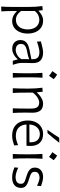

<svg xmlns="http://www.w3.org/2000/svg" viewBox="1128 -1980 1055 3352"><g transform="rotate(90 1656.0 -304.5)"><path d="M95.2 203.1Q99.1 145.5 100.3 90.3Q101.6 35.2 101.6 -28.8V-280.8Q101.6 -337.4 98.1 -397.5Q94.7 -457.5 86.4 -516.6L158.7 -521.5L165 -451.7H173.3Q203.6 -481.4 246.1 -505.1Q288.6 -528.8 341.3 -528.8Q412.6 -528.8 462.9 -493.7Q513.2 -458.5 539.8 -397.7Q566.4 -336.9 566.4 -259.8Q566.4 -187.5 541.7 -125.7Q517.1 -64 467.5 -26.4Q418 11.2 343.3 11.2Q300.8 11.2 258.3 -9Q215.8 -29.3 179.7 -68.8H172.4V-26.4Q172.4 35.6 173.8 89.1Q175.3 142.6 179.2 200.2ZM324.7 -54.2Q384.3 -55.7 421.9 -84.7Q459.5 -113.8 477.1 -160.2Q494.6 -206.5 494.6 -259.8Q494.6 -315.9 476.1 -361.6Q457.5 -407.2 419.4 -434.6Q381.3 -461.9 322.8 -463.4Q285.6 -462.9 245.1 -443.8Q204.6 -424.8 172.4 -385.7V-144.5Q235.8 -55.2 324.7 -54.2Z M833 10.3Q759.3 10.3 719.5 -30Q679.7 -70.3 679.7 -132.3Q679.7 -174.3 695.3 -202.1Q710.9 -230 735.8 -247.3Q760.7 -264.6 789.3 -274.4Q817.9 -284.2 843.8 -289.6L1015.1 -324.7Q1017.1 -384.3 1000.7 -414.3Q984.4 -444.3 955.1 -454.6Q925.8 -464.8 888.7 -464.8Q867.2 -464.8 815.7 -454.1Q764.2 -443.4 707.5 -420.9L703.1 -489.7Q727.1 -496.6 761.2 -505.6Q795.4 -514.6 832.3 -521.7Q869.1 -528.8 901.9 -528.8Q984.9 -528.8 1033.4 -486.1Q1082 -443.4 1082 -348.1Q1082 -325.2 1080.6 -289.6Q1079.1 -253.9 1079.1 -220.2V-153.8Q1079.1 -120.1 1087.9 -82Q1096.7 -43.9 1111.8 0H1041L1018.6 -83H1010.7Q979 -42 929.4 -15.9Q879.9 10.3 833 10.3ZM854.5 -50.8Q877.9 -50.8 908 -61.5Q938 -72.3 966.3 -94Q994.6 -115.7 1012.7 -149.4L1013.7 -287.1Q1004.9 -282.7 990.5 -277.1Q976.1 -271.5 948.2 -264.4Q920.4 -257.3 870.6 -247.6Q837.9 -241.7 809.8 -230.2Q781.7 -218.8 764.6 -198.5Q747.6 -178.2 747.6 -145.5Q747.6 -94.2 778.1 -72.5Q808.6 -50.8 854.5 -50.8Z M1279.5 -772.2Q1317.7 -757.7 1362.3 -713.7Q1333.2 -671.8 1303.7 -632.6Q1285.4 -649.2 1264.8 -663.7Q1244.1 -678.2 1222.1 -690Q1237.1 -710.4 1250.8 -730.6Q1264.5 -750.7 1279.5 -772.2ZM1253.9 0Q1256.8 -57.6 1258.3 -111.1Q1259.8 -164.6 1259.8 -228.5V-280.8Q1259.8 -348.6 1258.1 -403.8Q1256.3 -459 1252.4 -516.6L1336.9 -519Q1333.5 -460.9 1331.8 -405Q1330.1 -349.1 1330.1 -280.8V-228.5Q1330.1 -164.6 1331.5 -111.1Q1333 -57.6 1336.4 0Z M1521 0Q1523.9 -57.6 1525.4 -111.1Q1526.9 -164.6 1526.9 -228.5V-280.8Q1526.9 -337.4 1523.4 -397.5Q1520 -457.5 1511.7 -516.6L1582 -521.5L1591.3 -423.8H1600.1Q1619.6 -446.8 1649.7 -471.2Q1679.7 -495.6 1715.6 -512.2Q1751.5 -528.8 1787.6 -528.8Q1872.1 -528.8 1910.2 -481.2Q1948.2 -433.6 1948.2 -343.3Q1948.2 -310.1 1947.3 -280.8Q1946.3 -251.5 1946.3 -228.5Q1946.3 -164.6 1947.5 -111.1Q1948.7 -57.6 1952.6 0H1871.1Q1873.5 -57.6 1874.8 -110.8Q1876 -164.1 1876 -226.1V-322.3Q1876 -390.6 1852.1 -425.8Q1828.1 -460.9 1766.1 -460.9Q1741.2 -460.9 1710.4 -446Q1679.7 -431.2 1649.7 -406Q1619.6 -380.9 1597.7 -349.1V-226.1Q1597.7 -164.1 1598.9 -110.8Q1600.1 -57.6 1603.5 0Z M2352.1 11.2Q2260.7 11.2 2201.4 -23.9Q2142.1 -59.1 2113.3 -120.8Q2084.5 -182.6 2084.5 -261.7Q2084.5 -339.4 2113.3 -399.7Q2142.1 -460 2195.1 -494.4Q2248 -528.8 2321.3 -528.8Q2417.5 -528.8 2473.1 -471.7Q2528.8 -414.6 2528.8 -308.1Q2528.8 -288.1 2528.1 -271.2Q2527.3 -254.4 2524.9 -238.8H2154.3Q2158.2 -152.8 2208.3 -102.8Q2258.3 -52.7 2358.4 -52.7Q2390.1 -52.7 2432.1 -63.7Q2474.1 -74.7 2515.1 -92.8L2519 -23.9Q2488.8 -14.2 2445.3 -1.5Q2401.9 11.2 2352.1 11.2ZM2463.9 -290.5Q2469.2 -377.9 2432.4 -424.1Q2395.5 -470.2 2322.3 -472.7Q2246.1 -470.7 2202.1 -420.7Q2158.2 -370.6 2153.8 -289.1ZM2246.6 -604.5Q2283.2 -656.2 2318.1 -707.3Q2353 -758.3 2384.8 -810.1L2473.1 -812Q2434.1 -759.3 2391.6 -708Q2349.1 -656.7 2304.7 -606Z M2694.6 -772.2Q2732.7 -757.7 2777.3 -713.7Q2748.3 -671.8 2718.7 -632.6Q2700.5 -649.2 2679.8 -663.7Q2659.1 -678.2 2637.1 -690Q2652.1 -710.4 2665.8 -730.6Q2679.5 -750.7 2694.6 -772.2ZM2668.9 0Q2671.9 -57.6 2673.3 -111.1Q2674.8 -164.6 2674.8 -228.5V-280.8Q2674.8 -348.6 2673.1 -403.8Q2671.4 -459 2667.5 -516.6L2752 -519Q2748.5 -460.9 2746.8 -405Q2745.1 -349.1 2745.1 -280.8V-228.5Q2745.1 -164.6 2746.6 -111.1Q2748 -57.6 2751.5 0Z M3078.6 11.2Q3023.4 11.2 2978.3 -2.4Q2933.1 -16.1 2902.3 -27.8L2908.7 -94.7Q2952.1 -73.7 2995.1 -61Q3038.1 -48.3 3075.2 -48.3Q3106.4 -49.3 3132.3 -57.6Q3158.2 -65.9 3173.8 -86.7Q3189.5 -107.4 3189.5 -145.5Q3189.5 -170.4 3176.5 -186Q3163.6 -201.7 3133.1 -213.9Q3102.5 -226.1 3049.8 -241.2Q3009.8 -253.4 2977.3 -270.5Q2944.8 -287.6 2925.8 -315.2Q2906.7 -342.8 2906.7 -386.2Q2906.7 -449.7 2950.4 -489.3Q2994.1 -528.8 3071.3 -528.8Q3110.8 -528.8 3155.8 -516.1Q3200.7 -503.4 3230 -492.7L3223.6 -422.9Q3176.8 -445.8 3138.4 -456.5Q3100.1 -467.3 3081.5 -467.3Q3062 -466.3 3038.1 -460Q3014.2 -453.6 2997.1 -435.5Q2980 -417.5 2980 -380.9Q2980 -343.8 3006.3 -324.5Q3032.7 -305.2 3096.2 -287.1Q3147 -272 3184.1 -255.1Q3221.2 -238.3 3241.2 -211.7Q3261.2 -185.1 3261.2 -140.1Q3261.2 -99.1 3242.4 -64.7Q3223.6 -30.3 3183.3 -9.5Q3143.1 11.2 3078.6 11.2Z"/></g></svg>

Font: Pinar DS1 Regular
Style: Regular
Weight: 400
Designer: Amin Abedi
Version: Version 3.000